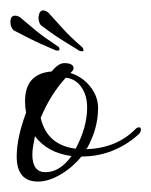

<svg xmlns="http://www.w3.org/2000/svg" viewBox="-29 -330 290 368"><path d="M81 -233Q78 -233 72 -236Q46 -247 31 -254.5Q16 -262 -3 -272Q-9 -278 -9 -288Q-9 -300 0 -300Q7 -300 14 -293Q28 -281 41.5 -270Q55 -259 82 -241Q85 -240 85 -235Q85 -233 81 -233ZM126 -232Q123 -232 118 -236Q93 -251 79.5 -260Q66 -269 49 -282Q44 -289 45 -299Q47 -311 55 -310Q62 -309 68 -301Q81 -287 92.5 -274Q104 -261 128 -240Q131 -238 131 -233Q130 -231 126 -232ZM44 18Q3 18 3 -30Q3 -66 21 -114Q20 -119 19.5 -124.5Q19 -130 19 -136Q19 -189 70 -193Q83 -209 94 -209Q112 -209 112 -199Q112 -196 109 -193L106 -190Q129 -183 144 -164Q159 -145 159 -123Q159 -84 138 -46L136 -44Q195 -46 231 -83Q234 -86 238 -86Q241 -86 241 -81Q241 -76 235 -71Q188 -30 127 -30Q110 -9 87 4.5Q64 18 44 18ZM116 -45Q138 -86 138 -124Q138 -147 127 -163Q116 -179 97 -181Q67 -148 49 -104Q61 -52 116 -45ZM58 0Q86 0 108 -31Q62 -37 38 -69Q36 -59 34.5 -50Q33 -41 33 -34Q33 0 58 0ZM81 -233Q78 -233 72 -236Q46 -247 31 -254.5Q16 -262 -3 -272Q-9 -278 -9 -288Q-9 -300 0 -300Q7 -300 14 -293Q28 -281 41.5 -270Q55 -259 82 -241Q85 -240 85 -235Q85 -233 81 -233Z"/></svg>

Font: Passions Conflict
Style: Regular
Weight: 400
Designer: Robert E. Leuschke
Foundry: Robert E. Leuschke
Version: Version 1.010; ttfautohint (v1.8.3)